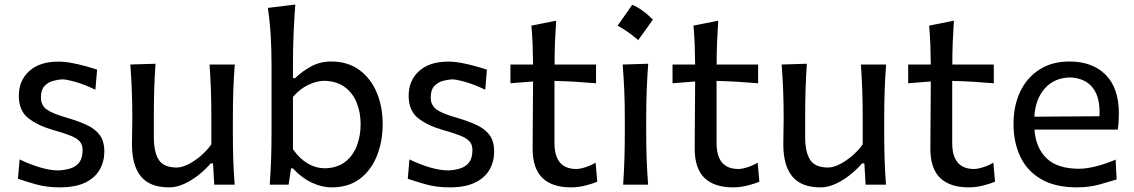

<svg xmlns="http://www.w3.org/2000/svg" viewBox="-20 -809 4967 841"><path d="M241.7 11.7Q183.6 11.7 137 -1.7Q90.3 -15.1 58.6 -25.9L65.9 -110.8Q109.9 -89.4 154.8 -75.9Q199.7 -62.5 236.8 -62.5Q265.1 -64 289.1 -71.5Q313 -79.1 327.4 -97.9Q341.8 -116.7 341.8 -151.9Q341.8 -175.3 329.1 -189.7Q316.4 -204.1 287.1 -215.6Q257.8 -227.1 207.5 -241.2Q143.6 -259.8 103 -292.2Q62.5 -324.7 62.5 -389.6Q62.5 -456.5 108.2 -497.8Q153.8 -539.1 235.8 -539.1Q264.2 -539.1 295.7 -533Q327.1 -526.9 356.2 -518.8Q385.3 -510.7 405.3 -503.9L397.9 -416Q350.1 -439 310.5 -450.2Q271 -461.4 252 -461.4Q233.9 -460.4 212.2 -454.6Q190.4 -448.7 174.8 -432.1Q159.2 -415.5 159.2 -382.3Q159.2 -348.1 184.1 -329.8Q209 -311.5 269.5 -294.4Q322.8 -278.8 360.1 -261.5Q397.5 -244.1 417.2 -217Q437 -189.9 437 -145Q437 -101.6 416.7 -65.9Q396.5 -30.3 353.5 -9.3Q310.5 11.7 241.7 11.7Z M720.7 11.7Q636.7 11.7 597.4 -36.1Q558.1 -84 558.1 -176.3Q558.1 -210.9 558.8 -236.8Q559.6 -262.7 559.6 -288.1Q559.6 -357.4 557.4 -413.1Q555.2 -468.8 550.8 -526.4L661.1 -529.8Q657.2 -472.2 655.5 -416.3Q653.8 -360.4 653.8 -298.3V-209Q653.8 -142.6 675.5 -108.9Q697.3 -75.2 754.4 -75.2Q775.4 -75.2 803 -88.6Q830.6 -102.1 858.2 -125.2Q885.7 -148.4 905.8 -176.8V-298.3Q905.8 -360.4 903.8 -414.6Q901.9 -468.8 897.9 -526.4H1008.3Q1003.9 -468.8 1002 -413.1Q1000 -357.4 1000 -288.1V-231.9Q1000 -166.5 1001.7 -112.3Q1003.4 -58.1 1007.8 0H918.5L913.1 -93.3H902.8Q882.8 -69.3 852.8 -44.9Q822.8 -20.5 788.6 -4.4Q754.4 11.7 720.7 11.7Z M1432.6 11.7Q1389.6 11.7 1345.5 -9Q1301.3 -29.8 1263.2 -71.3H1254.9L1244.1 0H1161.6Q1165.5 -58.1 1167.5 -112.3Q1169.4 -166.5 1169.4 -231.9V-523.9Q1169.4 -590.3 1165.8 -652.3Q1162.1 -714.4 1153.3 -774.4L1273.4 -789.1Q1268.6 -725.1 1265.9 -659.7Q1263.2 -594.2 1263.2 -523.9V-466.8H1272.9Q1301.8 -495.6 1341.8 -517.6Q1381.8 -539.6 1430.7 -539.6Q1502.4 -539.6 1552.7 -503.4Q1603 -467.3 1629.6 -405Q1656.2 -342.8 1656.2 -264.6Q1656.2 -190.9 1631.6 -127.9Q1606.9 -64.9 1557.4 -26.6Q1507.8 11.7 1432.6 11.7ZM1402.8 -71.8Q1457.5 -73.2 1492.2 -100.3Q1526.9 -127.4 1543.2 -170.9Q1559.6 -214.4 1559.6 -264.2Q1559.6 -316.9 1542.2 -359.6Q1524.9 -402.3 1489.7 -428Q1454.6 -453.6 1400.9 -455.1Q1366.7 -454.6 1329.8 -437Q1293 -419.4 1263.2 -384.3V-155.3Q1321.3 -73.2 1402.8 -71.8Z M1949.2 11.7Q1891.1 11.7 1844.5 -1.7Q1797.9 -15.1 1766.1 -25.9L1773.4 -110.8Q1817.4 -89.4 1862.3 -75.9Q1907.2 -62.5 1944.3 -62.5Q1972.7 -64 1996.6 -71.5Q2020.5 -79.1 2034.9 -97.9Q2049.3 -116.7 2049.3 -151.9Q2049.3 -175.3 2036.6 -189.7Q2023.9 -204.1 1994.6 -215.6Q1965.3 -227.1 1915 -241.2Q1851.1 -259.8 1810.5 -292.2Q1770 -324.7 1770 -389.6Q1770 -456.5 1815.7 -497.8Q1861.3 -539.1 1943.4 -539.1Q1971.7 -539.1 2003.2 -533Q2034.7 -526.9 2063.7 -518.8Q2092.8 -510.7 2112.8 -503.9L2105.5 -416Q2057.6 -439 2018.1 -450.2Q1978.5 -461.4 1959.5 -461.4Q1941.4 -460.4 1919.7 -454.6Q1897.9 -448.7 1882.3 -432.1Q1866.7 -415.5 1866.7 -382.3Q1866.7 -348.1 1891.6 -329.8Q1916.5 -311.5 1977.1 -294.4Q2030.3 -278.8 2067.6 -261.5Q2105 -244.1 2124.8 -217Q2144.5 -189.9 2144.5 -145Q2144.5 -101.6 2124.3 -65.9Q2104 -30.3 2061 -9.3Q2018.1 11.7 1949.2 11.7Z M2481 11.7Q2398.9 11.7 2356 -29.5Q2313 -70.8 2313 -158.7Q2313 -238.8 2314 -314Q2314.9 -389.2 2314.9 -452.1L2215.8 -444.3V-526.4H2314.9Q2314.5 -571.8 2313 -612.5Q2311.5 -653.3 2307.6 -696.8L2416 -718.3Q2412.6 -665.5 2410.9 -622.3Q2409.2 -579.1 2409.2 -526.4H2590.8V-444.3Q2545.9 -448.2 2499.8 -450.9Q2453.6 -453.6 2408.7 -454.6V-182.6Q2408.7 -68.8 2504.4 -68.8Q2520.5 -68.8 2544.9 -76.7Q2569.3 -84.5 2588.9 -96.7L2596.2 -13.2Q2579.1 -5.4 2546.1 3.2Q2513.2 11.7 2481 11.7Z M2749 -787.9Q2790.9 -771.8 2839.7 -723.4Q2824.2 -700.9 2808.3 -678.6Q2792.5 -656.3 2775.3 -633.2Q2734.5 -669.7 2685.1 -696.6Q2701.7 -720.2 2717.3 -742.2Q2732.9 -764.3 2749 -787.9ZM2709.5 0Q2713.4 -58.1 2715.1 -112.3Q2716.8 -166.5 2716.8 -231.9V-284.7Q2716.8 -356 2714.4 -412.4Q2711.9 -468.8 2707.5 -526.4L2819.3 -529.8Q2814.9 -470.7 2812.7 -414.1Q2810.5 -357.4 2810.5 -284.7V-231.9Q2810.5 -166.5 2812.5 -112.3Q2814.5 -58.1 2818.8 0Z M3190.9 11.7Q3108.9 11.7 3065.9 -29.5Q3022.9 -70.8 3022.9 -158.7Q3022.9 -238.8 3023.9 -314Q3024.9 -389.2 3024.9 -452.1L2925.8 -444.3V-526.4H3024.9Q3024.4 -571.8 3022.9 -612.5Q3021.5 -653.3 3017.6 -696.8L3126 -718.3Q3122.6 -665.5 3120.8 -622.3Q3119.1 -579.1 3119.1 -526.4H3300.8V-444.3Q3255.9 -448.2 3209.7 -450.9Q3163.6 -453.6 3118.7 -454.6V-182.6Q3118.7 -68.8 3214.4 -68.8Q3230.5 -68.8 3254.9 -76.7Q3279.3 -84.5 3298.8 -96.7L3306.2 -13.2Q3289.1 -5.4 3256.1 3.2Q3223.1 11.7 3190.9 11.7Z M3573.7 11.7Q3489.7 11.7 3450.4 -36.1Q3411.1 -84 3411.1 -176.3Q3411.1 -210.9 3411.9 -236.8Q3412.6 -262.7 3412.6 -288.1Q3412.6 -357.4 3410.4 -413.1Q3408.2 -468.8 3403.8 -526.4L3514.2 -529.8Q3510.3 -472.2 3508.5 -416.3Q3506.8 -360.4 3506.8 -298.3V-209Q3506.8 -142.6 3528.6 -108.9Q3550.3 -75.2 3607.4 -75.2Q3628.4 -75.2 3656 -88.6Q3683.6 -102.1 3711.2 -125.2Q3738.8 -148.4 3758.8 -176.8V-298.3Q3758.8 -360.4 3756.8 -414.6Q3754.9 -468.8 3751 -526.4H3861.3Q3856.9 -468.8 3855 -413.1Q3853 -357.4 3853 -288.1V-231.9Q3853 -166.5 3854.7 -112.3Q3856.4 -58.1 3860.8 0H3771.5L3766.1 -93.3H3755.9Q3735.8 -69.3 3705.8 -44.9Q3675.8 -20.5 3641.6 -4.4Q3607.4 11.7 3573.7 11.7Z M4223.1 11.7Q4141.1 11.7 4098.1 -29.5Q4055.2 -70.8 4055.2 -158.7Q4055.2 -238.8 4056.2 -314Q4057.1 -389.2 4057.1 -452.1L3958 -444.3V-526.4H4057.1Q4056.6 -571.8 4055.2 -612.5Q4053.7 -653.3 4049.8 -696.8L4158.2 -718.3Q4154.8 -665.5 4153.1 -622.3Q4151.4 -579.1 4151.4 -526.4H4333V-444.3Q4288.1 -448.2 4241.9 -450.9Q4195.8 -453.6 4150.9 -454.6V-182.6Q4150.9 -68.8 4246.6 -68.8Q4262.7 -68.8 4287.1 -76.7Q4311.5 -84.5 4331.1 -96.7L4338.4 -13.2Q4321.3 -5.4 4288.3 3.2Q4255.4 11.7 4223.1 11.7Z M4697.3 11.7Q4602.1 11.7 4540.5 -24.2Q4479 -60.1 4449.2 -122.8Q4419.4 -185.5 4419.4 -266.1Q4419.4 -345.7 4448.7 -407.5Q4478 -469.2 4533 -504.4Q4587.9 -539.6 4664.6 -539.6Q4765.1 -539.6 4823 -481.4Q4880.9 -423.3 4880.9 -312Q4880.9 -272.5 4876 -241.2H4511.2Q4516.6 -161.6 4564.2 -115.7Q4611.8 -69.8 4707 -69.8Q4738.8 -69.8 4782 -80.8Q4825.2 -91.8 4866.7 -109.9L4871.1 -22.9Q4839.8 -13.2 4795.2 -0.7Q4750.5 11.7 4697.3 11.7ZM4795.9 -299.8Q4800.3 -381.3 4766.4 -424.6Q4732.4 -467.8 4666 -469.7Q4596.7 -467.8 4555.9 -421.1Q4515.1 -374.5 4510.7 -297.9Z"/></svg>

Font: Pinar-FD Medium
Style: Regular
Weight: 500
Designer: Amin Abedi
Version: Version 3.000